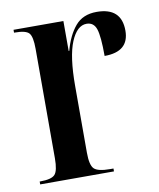

<svg xmlns="http://www.w3.org/2000/svg" viewBox="-68 -602 544 656"><g transform="rotate(-10 204.5 -273.5)"><path d="M19 0H275V-10H264Q221 -10 208 -23Q195 -36 195 -79V-310Q195 -413 216 -463Q237 -513 270 -513Q295 -513 303.5 -487.5Q312 -462 312 -394Q397 -394 397 -467Q397 -547 311 -547Q263 -547 236.5 -515.5Q210 -484 196 -432H194V-536H21V-526H24Q62 -526 73 -513.5Q84 -501 84 -459V-79Q84 -36 72 -23Q60 -10 21 -10H19Z"/></g></svg>

Font: Noto Serif Display Condensed Semi
Style: Regular
Weight: 600
Width: 3
Designer: Monotype Design Team
Foundry: Monotype Imaging Inc.
Version: Version 1.900